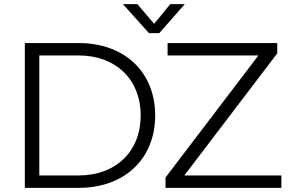

<svg xmlns="http://www.w3.org/2000/svg" viewBox="-20 -908 1420 928"><path d="M100 0H360C582 0 730 -140 730 -350C730 -560 582 -700 360 -700H100ZM360 -60H170V-640H360C540 -640 660 -524 660 -350C660 -176 540 -60 360 -60ZM871 -60 1320 -650V-700H790V-640H1229L780 -50V0H1340V-60ZM750 -748 873 -888H803L725 -793L644 -888H574L700 -748Z"/></svg>

Font: Gully Light
Style: Regular
Weight: 300
Designer: jaikishan Patel
Foundry: MagicType
Version: Version 1.000;Glyphs 3.2 (3242)